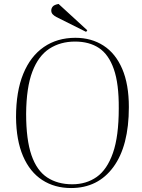

<svg xmlns="http://www.w3.org/2000/svg" viewBox="-20 -936 715 970"><path d="M61 -344Q61 -474 97.5 -563Q134 -652 201.5 -698.5Q269 -745 361 -745Q442 -745 503 -705.5Q564 -666 597.5 -588Q631 -510 631 -395Q631 -199 553 -92.5Q475 14 339 14Q256 14 193.5 -26.5Q131 -67 96.5 -147Q62 -227 61 -344ZM112 -361Q112 -230 139 -152Q166 -74 218.5 -39.5Q271 -5 345 -5Q416 -5 468.5 -42Q521 -79 550.5 -163Q580 -247 580 -388Q581 -513 555 -587Q529 -661 480 -693.5Q431 -726 359 -726Q285 -726 229.5 -690Q174 -654 143.5 -574Q113 -494 112 -361ZM421 -783 415 -775 265 -850Q255 -855 247 -863Q239 -871 239 -883Q239 -894 246.5 -903Q254 -912 276 -916Z"/></svg>

Font: Display Extralight
Style: Italic
Weight: 200
Italic angle: -2°
Designer: Latin by Veronika Burian and Jose Scaglione. Greek by Irene Vlachou. Cyrillic by Vera Evstafieva
Foundry: TypeTogether
Version: Version 3.002